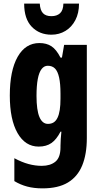

<svg xmlns="http://www.w3.org/2000/svg" viewBox="-20 -797 551 1057"><path d="M197 -560Q236 -560 263 -542.5Q290 -525 313 -480H321L333 -550H458V-37Q458 52 432.5 114Q407 176 353.5 208Q300 240 214 240Q167 240 129.5 230Q92 220 59 200V74Q100 96 137 106Q174 116 210 116Q257 116 285 93Q313 70 313 14V6Q313 -11 314.5 -33Q316 -55 318 -72H313Q291 -29 263 -9.5Q235 10 193 10Q119 10 76.5 -64.5Q34 -139 34 -271Q34 -408 77 -484Q120 -560 197 -560ZM243 -435Q223 -435 209 -417Q195 -399 188 -362Q181 -325 181 -269Q181 -191 197 -153Q213 -115 244 -115Q262 -115 275 -123Q288 -131 296.5 -148.5Q305 -166 309 -192Q313 -218 313 -254V-282Q313 -336 305.5 -370Q298 -404 283 -419.5Q268 -435 243 -435ZM415 -777Q415 -725 395 -686.5Q375 -648 340.5 -627Q306 -606 263 -606Q197 -606 155 -649.5Q113 -693 113 -777H199Q201 -741 216.5 -724.5Q232 -708 263 -708Q293 -708 310.5 -724Q328 -740 329 -777Z"/></svg>

Font: Noto Sans Khmer ExtraCondensed ExtraBold
Style: Regular
Weight: 800
Width: 2
Designer: Danh Hong and the Monotype Design Team
Foundry: Monotype Imaging Inc.
Version: Version 2.004